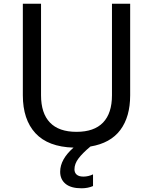

<svg xmlns="http://www.w3.org/2000/svg" viewBox="-20 -778 824 1034"><path d="M681 -758V-265Q681 -149 628 -78Q575 -7 467 11Q425 46 403 75Q381 104 381 134Q381 152 393 162.5Q405 173 429 173Q456 173 481 161V224Q453 236 419 236Q362 236 333 212Q304 188 304 147Q304 80 376 17Q239 13 171 -60.5Q103 -134 103 -265V-758H201V-265Q201 -168 249 -118Q297 -68 392 -68Q487 -68 535 -118Q583 -168 583 -265V-758Z"/></svg>

Font: Biryani
Style: Regular
Weight: 400
Designer: Dan Reynolds and Mathieu Reguer
Foundry: Dan Reynolds and Mathieu Reguer
Version: Version 1.004; ttfautohint (v1.1) -l 5 -r 5 -G 72 -x 0 -D la